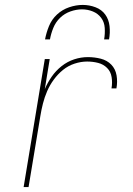

<svg xmlns="http://www.w3.org/2000/svg" viewBox="-20 -760 540 780"><path d="M76 0 162 -520H182L162 -398Q173 -424 190 -448.5Q207 -473 230.5 -491.5Q254 -510 281.5 -519Q309 -528 337 -528Q364 -528 389.5 -521.5Q415 -515 432 -497.5Q449 -480 453.5 -454Q458 -428 453 -401H433Q437 -424 433.5 -446.5Q430 -469 415 -484Q400 -499 378.5 -504.5Q357 -510 334 -510Q309 -510 283 -501.5Q257 -493 236 -476Q215 -459 198.5 -436.5Q182 -414 171.5 -389.5Q161 -365 154.5 -339.5Q148 -314 144 -289L96 0ZM163 -600Q168 -627 179 -654Q190 -681 211.5 -701Q233 -721 261 -730.5Q289 -740 316 -740Q343 -740 368 -730.5Q393 -721 407.5 -701Q422 -681 425 -654Q428 -627 423 -600H403Q407 -623 405.5 -646.5Q404 -670 391 -687.5Q378 -705 357 -713.5Q336 -722 313 -722Q290 -722 266 -713.5Q242 -705 224 -687.5Q206 -670 196.5 -646.5Q187 -623 183 -600Z"/></svg>

Font: Iosevka Term Curly Thin
Style: Italic
Weight: 100
Italic angle: -9°
Designer: Belleve Invis
Foundry: Belleve Invis
Version: Version 32.3.0